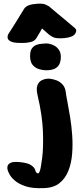

<svg xmlns="http://www.w3.org/2000/svg" viewBox="-20 -769 448 1033"><path d="M90 -538Q55 -538 40 -545Q25 -552 22 -561.5Q19 -571 22 -578.5Q25 -586 25 -586Q25 -586 37 -604.5Q49 -623 64.5 -648Q80 -673 93 -694.5Q106 -716 110 -722Q118 -734 134.5 -740.5Q151 -747 182 -749Q214 -751 229.5 -742.5Q245 -734 245 -734Q245 -734 257 -723.5Q269 -713 288 -697.5Q307 -682 326.5 -665.5Q346 -649 361.5 -636Q377 -623 383 -618Q397 -606 384 -587Q371 -568 326 -564Q281 -560 264 -570Q247 -580 247 -580L206 -616Q206 -616 198.5 -602Q191 -588 176 -564Q166 -548 145.5 -543Q125 -538 107.5 -538Q90 -538 90 -538ZM232 -391Q232 -391 219 -391.5Q206 -392 188.5 -397.5Q171 -403 157 -418Q143 -433 142 -463Q141 -493 151 -507.5Q161 -522 176 -527.5Q191 -533 205 -533.5Q219 -534 225 -535Q231 -536 245 -533.5Q259 -531 274 -522.5Q289 -514 299 -497.5Q309 -481 307 -454Q305 -428 293.5 -414.5Q282 -401 267.5 -396.5Q253 -392 242.5 -391.5Q232 -391 232 -391ZM242 -346Q242 -346 254.5 -344.5Q267 -343 284.5 -336.5Q302 -330 316.5 -314.5Q331 -299 334 -272Q336 -255 343 -219.5Q350 -184 357.5 -137.5Q365 -91 368.5 -40Q372 11 368 60Q364 109 348 149.5Q332 190 301 215.5Q270 241 218 243Q155 246 117 233Q79 220 58.5 201.5Q38 183 31 168.5Q24 154 24 154Q24 154 21 145Q18 136 20.5 125Q23 114 37 107Q51 100 84 103Q129 107 147 119.5Q165 132 168.5 143Q172 154 172 154Q172 154 175.5 159Q179 164 184.5 164Q190 164 195 149Q200 134 207 79.5Q214 25 211 -61Q208 -147 182 -257Q174 -292 181.5 -310.5Q189 -329 203.5 -336.5Q218 -344 230 -345Q242 -346 242 -346Z"/></svg>

Font: Nerko One
Style: Regular
Weight: 400
Designer: Nermin Kahrimanovic
Foundry: Nermin Kahrimanovic
Version: Version 1.101